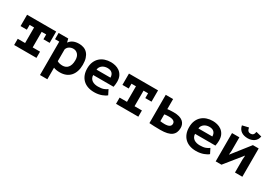

<svg xmlns="http://www.w3.org/2000/svg" viewBox="28 -1721 4144 2938"><g transform="rotate(30 2100.0 -252.0)"><path d="M103 -110H233V-385H154V-300H43V-500H557V-300H447V-385H367V-110H497V0H103Z M600 -500H770L785 -440H789Q841 -514 957 -514Q1003 -514 1041.5 -499.5Q1080 -485 1107.5 -454Q1135 -423 1150 -376Q1165 -329 1165 -263Q1165 -199 1148 -147.5Q1131 -96 1099 -60Q1067 -24 1021 -5Q975 14 916 14Q885 14 855 9.5Q825 5 805 -5V200H675V-390H600ZM918 -404Q880 -404 848.5 -385Q817 -366 805 -328V-120Q819 -109 845.5 -102.5Q872 -96 899 -96Q927 -96 951 -105.5Q975 -115 993 -136Q1011 -157 1021 -189Q1031 -221 1031 -266Q1031 -332 999 -368Q967 -404 918 -404Z M1734 -53Q1721 -41 1700.5 -29.5Q1680 -18 1652.5 -8Q1625 2 1592 8Q1559 14 1522 14Q1458 14 1407.5 -4Q1357 -22 1322 -56.5Q1287 -91 1268.5 -139.5Q1250 -188 1250 -250Q1250 -316 1271 -365.5Q1292 -415 1328.5 -448Q1365 -481 1414 -497.5Q1463 -514 1520 -514Q1558 -514 1598.5 -504Q1639 -494 1673 -469.5Q1707 -445 1728.5 -404Q1750 -363 1750 -300Q1750 -257 1740 -207H1380Q1381 -175 1393.5 -153Q1406 -131 1426.5 -117Q1447 -103 1473.5 -96.5Q1500 -90 1530 -90Q1590 -90 1628.5 -104Q1667 -118 1691 -138ZM1518 -410Q1492 -410 1469 -403Q1446 -396 1427.5 -382.5Q1409 -369 1397 -349Q1385 -329 1383 -304H1629Q1629 -353 1601.5 -381.5Q1574 -410 1518 -410Z M1903 -110H2033V-385H1954V-300H1843V-500H2357V-300H2247V-385H2167V-110H2297V0H1903Z M2623 -109Q2638 -106 2662 -104.5Q2686 -103 2700 -103Q2811 -103 2811 -171Q2811 -203 2783.5 -219.5Q2756 -236 2703 -236Q2695 -236 2684 -235.5Q2673 -235 2662 -234.5Q2651 -234 2640.5 -232.5Q2630 -231 2623 -229ZM2623 -322Q2635 -324 2650.5 -325.5Q2666 -327 2681.5 -327.5Q2697 -328 2711.5 -328.5Q2726 -329 2736 -329Q2791 -329 2831 -317.5Q2871 -306 2896 -285Q2921 -264 2933 -235.5Q2945 -207 2945 -174Q2945 -83 2885 -38Q2825 7 2688 7Q2631 7 2579.5 5Q2528 3 2493 0V-500H2623Z M3534 -53Q3521 -41 3500.5 -29.5Q3480 -18 3452.5 -8Q3425 2 3392 8Q3359 14 3322 14Q3258 14 3207.5 -4Q3157 -22 3122 -56.5Q3087 -91 3068.5 -139.5Q3050 -188 3050 -250Q3050 -316 3071 -365.5Q3092 -415 3128.5 -448Q3165 -481 3214 -497.5Q3263 -514 3320 -514Q3358 -514 3398.5 -504Q3439 -494 3473 -469.5Q3507 -445 3528.5 -404Q3550 -363 3550 -300Q3550 -257 3540 -207H3180Q3181 -175 3193.5 -153Q3206 -131 3226.5 -117Q3247 -103 3273.5 -96.5Q3300 -90 3330 -90Q3390 -90 3428.5 -104Q3467 -118 3491 -138ZM3318 -410Q3292 -410 3269 -403Q3246 -396 3227.5 -382.5Q3209 -369 3197 -349Q3185 -329 3183 -304H3429Q3429 -353 3401.5 -381.5Q3374 -410 3318 -410Z M4005 -228 4010 -299H4007L3766 0H3664V-500H3794V-262L3788 -194H3792L4033 -500H4135V0H4005ZM3846 -704Q3853 -665 3869.5 -649Q3886 -633 3912 -633Q3940 -633 3956.5 -649Q3973 -665 3979 -703L4078 -678Q4066 -613 4019 -581.5Q3972 -550 3909 -550Q3878 -550 3849 -557Q3820 -564 3797 -579.5Q3774 -595 3758 -619Q3742 -643 3736 -678Z"/></g></svg>

Font: PT Mono
Style: Bold
Weight: 700
Monospace: yes
Designer: A.Korolkova, I.Chaeva
Foundry: ParaType Ltd
Version: Version 1.000 OFL